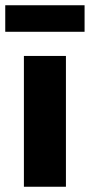

<svg xmlns="http://www.w3.org/2000/svg" viewBox="-30 -711 342 731"><path d="M61 0V-498H221V0ZM-10 -590V-691H292V-590Z"/></svg>

Font: Source Sans 3 ExtraBold
Style: Regular
Weight: 800
Designer: Paul D. Hunt
Foundry: Adobe
Version: Version 3.052;hotconv 1.1.0;makeotfexe 2.6.0